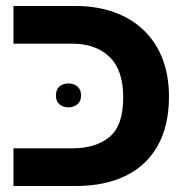

<svg xmlns="http://www.w3.org/2000/svg" viewBox="-20 -622 630 642"><path d="M25 0V-126H222Q300 -126 346 -164Q392 -202 392 -296Q392 -388 346 -432Q300 -476 222 -476H25V-602H232Q304 -602 362 -581Q420 -560 461 -520.5Q502 -481 523.5 -425Q545 -369 545 -299Q545 -202 507.5 -135Q470 -68 400 -34Q330 0 232 0ZM167 -303Q167 -323 179 -333Q191 -343 209 -343Q226 -343 238.5 -333Q251 -323 251 -303Q251 -283 238.5 -273Q226 -263 209 -263Q191 -263 179 -273Q167 -283 167 -303Z"/></svg>

Font: Noto Sans
Style: Bold
Weight: 700
Designer: Monotype Design Team
Foundry: Monotype Imaging Inc.
Version: Version 2.000;GOOG;noto-source:20170915:90ef993387c0; ttfaut